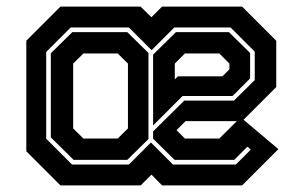

<svg xmlns="http://www.w3.org/2000/svg" viewBox="-20 -560 923 580"><path d="M162.5 0 59.5 -103V-437L162.5 -540H404.5L437.5 -508L469.5 -540H711.5L814.5 -437V-297L711.5 -194H540.5L508 -161.5V-172L538.5 -141.5H642.5L707 -205.5L821 -109.5L711.5 0H469.5L437.5 -32.5L405 0ZM202.5 -77 133.5 -145V-399L198.5 -463H364.5L428.5 -400V-140L364.5 -77ZM232 -141.5H335.5L366.5 -172V-368L335.5 -398.5H232L201 -368V-172ZM197.5 -63H369.5L436 -129.5L502.5 -63H692.5L737.5 -108L727.5 -117L687.5 -77H507.5L442.5 -141V-163L536.5 -256H686.5L749.5 -318V-404L676.5 -477H506.5L438 -408.5L369.5 -477H193.5L119.5 -403V-141ZM442.5 -181V-395L511.5 -463H671.5L735.5 -400V-323L682.5 -270H531.5ZM508 -320 517.5 -329.5H652L673 -350.5V-368L642.5 -398.5H538.5L508 -368Z"/></svg>

Font: Tourney Thin
Style: Regular
Weight: 100
Designer: Tyler Finck
Foundry: Etcetera Type Co
Version: Version 1.015